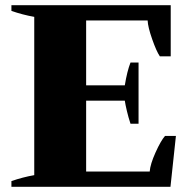

<svg xmlns="http://www.w3.org/2000/svg" viewBox="-20 -720 732 740"><path d="M658 -196 637 0H24V-22Q67 -37 112 -45V-655Q67 -663 24 -678V-700H638V-503H596Q583 -522 566.5 -569Q550 -616 549 -641H312V-391H461Q470 -446 483 -479H514V-243H483Q475 -267 469 -292.5Q463 -318 461 -332H312V-59H557Q559 -87 579.5 -132.5Q600 -178 616 -196Z"/></svg>

Font: Trirong Black
Style: Regular
Weight: 900
Designer: Katatrad Team
Foundry: CadsonDemak
Version: Version 1.001